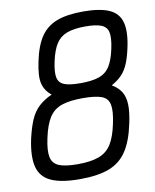

<svg xmlns="http://www.w3.org/2000/svg" viewBox="-91 -883 781 966"><g transform="rotate(-10 300.0 -400.0)"><path d="M239 14Q143 14 91.5 -10Q40 -34 26.5 -87.5Q13 -141 32 -230Q45 -286 61 -323Q77 -360 103 -385Q129 -410 172 -430Q139 -456 129.5 -494Q120 -532 136 -606Q152 -684 182.5 -729Q213 -774 265 -794Q317 -814 400 -814Q487 -814 534 -792.5Q581 -771 593.5 -722.5Q606 -674 588 -593Q578 -547 565 -516Q552 -485 532 -463.5Q512 -442 478 -423Q509 -405 525 -379.5Q541 -354 542.5 -315Q544 -276 531 -217Q513 -131 479.5 -80.5Q446 -30 388.5 -8Q331 14 239 14ZM241 -62Q308 -62 349.5 -77.5Q391 -93 414 -130Q437 -167 450 -230Q464 -294 457.5 -327.5Q451 -361 419 -373Q387 -385 323 -385Q256 -385 215 -371Q174 -357 150.5 -320.5Q127 -284 113 -217Q100 -157 106.5 -123Q113 -89 145 -75.5Q177 -62 241 -62ZM326 -461Q384 -461 419.5 -473Q455 -485 475.5 -516.5Q496 -548 508 -606Q519 -658 513.5 -686.5Q508 -715 480.5 -726.5Q453 -738 398 -738Q340 -738 304 -724.5Q268 -711 248 -679.5Q228 -648 216 -593Q204 -538 210 -510Q216 -482 243.5 -471.5Q271 -461 326 -461Z"/></g></svg>

Font: Victor Mono Thin Medium
Style: Italic
Weight: 500
Italic angle: -12°
Monospace: yes
Version: Version 1.561;gftools[0.9.30]